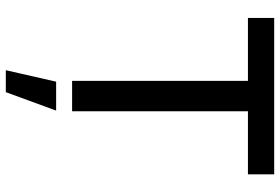

<svg xmlns="http://www.w3.org/2000/svg" viewBox="-178 -590 1006 691"><g transform="rotate(90 325.5 -244.0)"><path d="M44 -632.8H270.6V0H380V-632.8H606.9V-727.3H44ZM232.2 238.6H311.1L377.5 57.5H273.4Z"/></g></svg>

Font: Margiela Sans Medium
Style: Regular
Weight: 500
Designer: Stefan Endress, Andreas Faust
Version: Version 1.100;FEAKit 1.0